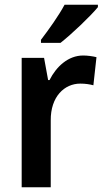

<svg xmlns="http://www.w3.org/2000/svg" viewBox="-20 -786 436 806"><path d="M391 -756V-766H251C227 -721 185 -662 152 -619V-606H234C281 -643 360 -718 391 -756ZM329 -553C266 -553 216 -506 188 -450H182L165 -543H71V0H193V-280C192 -381 251 -435 317 -435C339 -435 357 -432 372 -428L385 -546C369 -550 347 -553 329 -553Z"/></svg>

Font: Noto Sans Myanmar UI SemiCondensed SemiBold
Style: Regular
Weight: 600
Width: 4
Designer: Monotype Design Team
Foundry: Monotype Imaging Inc.
Version: Version 2.103